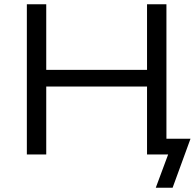

<svg xmlns="http://www.w3.org/2000/svg" viewBox="-20 -725 922 901"><path d="M711 156 769 0H673V-74H874L790 156ZM106 0V-705H197V-397H670V-705H761V0H670V-319H197V0Z"/></svg>

Font: Nunito Sans 10pt SemiExpanded
Style: Regular
Weight: 400
Width: 6
Designer: Vernon Adams
Foundry: Vernon Adams
Version: Version 3.101;gftools[0.9.27]